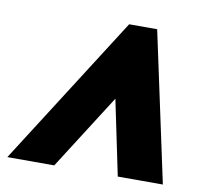

<svg xmlns="http://www.w3.org/2000/svg" viewBox="-80 -776 611 596"><g transform="rotate(10 225.0 -478.0)"><path d="M-20 -242.2 280.8 -713.9H369.1L470.2 -242.2H328.1L278.8 -479L127.9 -242.2Z"/></g></svg>

Font: Open Sans Condensed ExtraBold
Style: Italic
Weight: 800
Width: 3
Italic angle: -12°
Designer: Monotype Design Team
Foundry: Monotype Imaging Inc.
Version: Version 3.003; ttfautohint (v1.8.4)